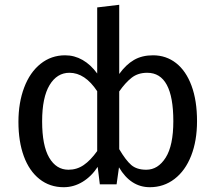

<svg xmlns="http://www.w3.org/2000/svg" viewBox="-20 -770 900 802"><path d="M803 -264Q803 -182 778.5 -119.5Q754 -57 709 -22.5Q664 12 606 12Q526 12 477 -71L467 0H397L388 -73Q362 -33 325 -10.5Q288 12 246 12Q188 12 145 -22Q102 -56 79.5 -117.5Q57 -179 57 -261Q57 -341 81 -404.5Q105 -468 149.5 -503.5Q194 -539 252 -539Q291 -539 325 -519.5Q359 -500 386 -463V-739L478 -750V-461Q506 -500 539.5 -519.5Q573 -539 619 -539Q674 -539 715.5 -506.5Q757 -474 780 -412Q803 -350 803 -264ZM386 -139V-389Q335 -466 270 -466Q218 -466 187 -414.5Q156 -363 156 -263Q156 -162 185.5 -111.5Q215 -61 266 -61Q301 -61 329.5 -80.5Q358 -100 386 -139ZM704 -264Q704 -466 595 -466Q556 -466 529.5 -445Q503 -424 478 -388V-147Q505 -101 528 -81Q551 -61 591 -61Q640 -61 672 -111.5Q704 -162 704 -264Z"/></svg>

Font: Fira GO
Style: Regular
Weight: 400
Designer: Carrois Corporate
Foundry: Carrois Corporate GbR
Version: Version 0.300